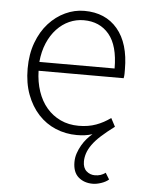

<svg xmlns="http://www.w3.org/2000/svg" viewBox="-51 -533 585 778"><g transform="rotate(5 241.5 -144.5)"><path d="M355 203Q320 203 297 183Q274 163 274 122Q274 103 280 85.5Q286 68 295 52.5Q304 37 315 24.5Q326 12 337 3Q321 8 306 10Q291 12 274 12Q228 12 187.5 -5Q147 -22 117 -54.5Q87 -87 69.5 -133.5Q52 -180 52 -239Q52 -298 69.5 -345Q87 -392 116.5 -424.5Q146 -457 183.5 -474.5Q221 -492 261 -492Q347 -492 396 -434Q445 -376 445 -270Q445 -261 445 -252Q445 -243 443 -234H97Q98 -189 111 -150.5Q124 -112 147.5 -84.5Q171 -57 204 -41.5Q237 -26 278 -26Q317 -26 348.5 -37.5Q380 -49 407 -69L425 -35Q393 -11 371 9Q349 29 336 47.5Q323 66 317.5 83Q312 100 312 116Q312 142 326.5 155Q341 168 361 168Q386 168 404 154L420 180Q409 190 390 196.5Q371 203 355 203ZM97 -270H403Q403 -363 365 -408.5Q327 -454 262 -454Q231 -454 203 -441.5Q175 -429 152.5 -405Q130 -381 115.5 -347Q101 -313 97 -270Z"/></g></svg>

Font: CV Source Sans Light
Style: Regular
Weight: 300
Designer: Paul D. Hunt
Foundry: Adobe Systems Incorporated
Version: Version 3.001